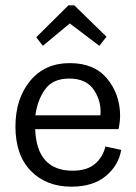

<svg xmlns="http://www.w3.org/2000/svg" viewBox="-20 -691 510 721"><path d="M380 -553 353 -519 242 -603 141 -519 116 -551 237 -671H259ZM435 -128Q426 -71 378 -30.5Q330 10 248 10Q154 10 96 -49Q38 -108 38 -216Q38 -320 93 -387Q148 -454 242 -454Q334 -454 382 -396Q430 -338 431 -259Q431 -233 425 -206H112Q118 -50 253 -50Q306 -50 336 -75Q366 -100 376 -141ZM357 -258Q362 -308 333.5 -352Q305 -396 240 -396Q178 -396 149 -355Q120 -314 113 -258Z"/></svg>

Font: Zilla Slab
Style: Regular
Weight: 400
Designer: Typotheque.com
Foundry: Typotheque type foundry
Version: Version 1.1; 2017; ttfautohint (v1.6)